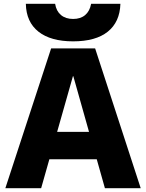

<svg xmlns="http://www.w3.org/2000/svg" viewBox="-20 -983 763 1003"><path d="M8 0 247 -730H477L715 0H528L363 -585H361L195 0ZM164 -151V-294H559V-151ZM362 -767Q245 -767 181 -817.5Q117 -868 115 -963H268Q274 -925 298.5 -904.5Q323 -884 362 -884Q401 -884 425 -904.5Q449 -925 456 -963H609Q606 -868 543 -817.5Q480 -767 362 -767Z"/></svg>

Font: M PLUS 2 Thin ExtraBold
Style: Regular
Weight: 800
Version: Version 1.001